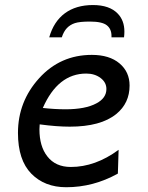

<svg xmlns="http://www.w3.org/2000/svg" viewBox="-20 -745 600 777"><path d="M245.1 -302.7Q325.7 -302.7 370.1 -326.7Q410.6 -348.1 410.6 -384.8Q410.6 -411.6 387 -429.4Q363.3 -447.3 329.1 -447.3Q214.4 -447.3 153.3 -308.1Q201.7 -302.7 245.1 -302.7ZM248 12.7Q160.6 12.7 106.7 -42.2Q52.7 -97.2 52.7 -207Q52.7 -334 138.4 -428.5Q224.1 -522.9 351.6 -522.9Q422.9 -522.9 463.6 -488.5Q504.4 -454.1 504.4 -398.9Q504.4 -327.6 450.7 -283.7Q387.7 -232.4 262.2 -232.4Q209.5 -232.4 140.6 -241.7Q139.6 -231.4 139.6 -221.7Q139.6 -152.8 171.4 -112.3Q204.6 -69.3 266.6 -69.3Q365.7 -69.3 460 -138.7L457 -42.5Q357.9 12.7 248 12.7ZM481.9 -593.8H431.2V-599.6Q431.2 -627.9 412.1 -642.8Q393.1 -657.7 343.8 -657.7Q302.2 -657.7 283 -651.4Q263.7 -645 250.7 -631.3Q237.8 -617.7 230 -593.8H179.2Q197.3 -657.7 242.4 -691.2Q287.6 -724.6 356 -724.6Q423.3 -724.6 456.5 -689.9Q483.4 -662.1 483.4 -617.2Q483.4 -606 481.9 -593.8Z"/></svg>

Font: Cadman
Style: Italic
Weight: 400
Italic angle: -12°
Designer: Paul James MIller
Foundry: High-Logic / Made with FontCreator
Version: Version 2.114;March 28, 2021;FontCreator 13.0.0.2683 64-bit